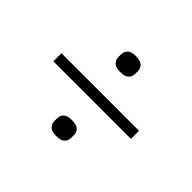

<svg xmlns="http://www.w3.org/2000/svg" viewBox="-112 -717 823 823"><g transform="rotate(45 300.0 -305.0)"><path d="M65 -281V-330H535V-281ZM300 -63Q272 -63 260.5 -74.5Q249 -86 249 -103V-120Q249 -137 260.5 -148Q272 -159 300 -159Q328 -159 339.5 -148Q351 -137 351 -120V-103Q351 -86 339.5 -74.5Q328 -63 300 -63ZM300 -451Q272 -451 260.5 -462.5Q249 -474 249 -491V-507Q249 -524 260.5 -535.5Q272 -547 300 -547Q328 -547 339.5 -535.5Q351 -524 351 -507V-491Q351 -474 339.5 -462.5Q328 -451 300 -451Z"/></g></svg>

Font: IBM Plex Sans Arabic Light
Style: Regular
Weight: 300
Designer: Mike Abbink, Paul van der Laan, Pieter van Rosmalen, Wael Morcos, Khajak Apelian
Foundry: Bold Monday
Version: Version 1.2